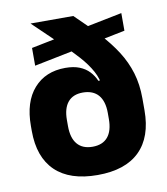

<svg xmlns="http://www.w3.org/2000/svg" viewBox="-78 -725 701 805"><g transform="rotate(-10 273.0 -323.0)"><path d="M273.5 14Q155.5 14 94.2 -45Q33 -104 33 -216V-237Q33 -339.5 82.8 -395.8Q132.5 -452 217 -452Q252.5 -452 277.2 -442Q302 -432 318.5 -414.5Q335 -397 344.5 -374.5L390 -376.5L360 -235.5Q360 -260.5 354.2 -279.5Q348.5 -298.5 337.5 -311.2Q326.5 -324 309.8 -330.8Q293 -337.5 271.5 -337.5Q229.5 -337.5 207.8 -311.5Q186 -285.5 186 -235.5V-209.5Q186 -159 208.2 -132.8Q230.5 -106.5 273 -106.5Q316 -106.5 338 -132.8Q360 -159 360 -209.5Q360 -224.5 360 -243.8Q360 -263 360 -285Q359.5 -301.5 358.2 -315.5Q357 -329.5 356.5 -345.5Q353.5 -381 335.5 -414.2Q317.5 -447.5 285.5 -483.2Q253.5 -519 208.5 -562Q163.5 -605 106.5 -660V-660.5H288Q342 -609 384 -563.8Q426 -518.5 454.8 -473.5Q483.5 -428.5 498.5 -379Q513.5 -329.5 513.5 -270V-219.5Q513.5 -105.5 452.5 -45.8Q391.5 14 273.5 14ZM94.5 -483V-558.5L488.5 -637.5V-562.5Z"/></g></svg>

Font: Anek Latin
Style: Bold
Weight: 700
Designer: Yesha Goshar
Foundry: Ek Type
Version: Version 1.003